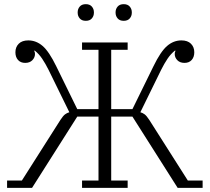

<svg xmlns="http://www.w3.org/2000/svg" viewBox="-20 -902 1007 922"><path d="M14 -35H85L270 -326Q283 -346 292.5 -353Q302 -360 313 -363L213 -567Q198 -597 182.5 -620Q167 -643 147 -659L144 -658Q148 -652 148 -643Q148 -626 135.5 -613Q123 -600 101 -600Q79 -600 66.5 -614Q54 -628 54 -651Q54 -676 70 -692Q86 -708 116 -708Q154 -708 185 -681Q216 -654 250 -584L351 -378H453V-663H374V-698H593V-663H514V-378H616L717 -584Q751 -654 782 -681Q813 -708 851 -708Q881 -708 897 -692Q913 -676 913 -651Q913 -628 900.5 -614Q888 -600 866 -600Q844 -600 831.5 -613Q819 -626 819 -643Q819 -652 823 -658L820 -659Q800 -643 784.5 -620Q769 -597 754 -567L654 -363Q665 -360 674.5 -353Q684 -346 697 -326L882 -35H953V0H833L616 -342H514V-35H593V0H374V-35H453V-342H351L134 0H14ZM392 -802Q373 -802 363 -813.5Q353 -825 353 -841V-843Q353 -859 363 -870.5Q373 -882 392 -882Q411 -882 421 -870.5Q431 -859 431 -843V-841Q431 -825 421 -813.5Q411 -802 392 -802ZM574 -802Q555 -802 545 -813.5Q535 -825 535 -841V-843Q535 -859 545 -870.5Q555 -882 574 -882Q593 -882 603 -870.5Q613 -859 613 -843V-841Q613 -825 603 -813.5Q593 -802 574 -802Z"/></svg>

Font: IBM Plex Serif Light
Style: Regular
Weight: 300
Designer: Mike Abbink, Paul van der Laan, Pieter van Rosmalen
Foundry: Bold Monday
Version: Version 3.001